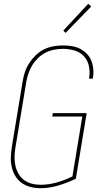

<svg xmlns="http://www.w3.org/2000/svg" viewBox="-20 -982 540 1010"><path d="M193 8Q166 8 140.5 1.5Q115 -5 94.5 -19.5Q74 -34 61 -55.5Q48 -77 42 -102.5Q36 -128 37 -154.5Q38 -181 42 -208L99 -553Q103 -578 111 -602.5Q119 -627 133.5 -649.5Q148 -672 167.5 -691Q187 -710 211 -722Q235 -734 260.5 -738.5Q286 -743 310 -743Q334 -743 357 -739.5Q380 -736 400 -726Q420 -716 435.5 -700.5Q451 -685 459.5 -664.5Q468 -644 470.5 -620.5Q473 -597 469 -573Q469 -572 468.5 -571Q468 -570 468 -568H448Q449 -569 449 -570.5Q449 -572 449 -573Q454 -605 447.5 -635Q441 -665 421 -686.5Q401 -708 371.5 -716.5Q342 -725 310 -725Q288 -725 264.5 -720.5Q241 -716 219.5 -705Q198 -694 180 -676.5Q162 -659 149.5 -638.5Q137 -618 129.5 -595.5Q122 -573 118 -550L61 -205Q57 -181 56.5 -157Q56 -133 61 -110.5Q66 -88 77 -68.5Q88 -49 106 -35.5Q124 -22 146.5 -16Q169 -10 194 -10Q235 -10 278 -22Q321 -34 361 -54L413 -369H255L258 -387H436L379 -42Q334 -20 286.5 -6Q239 8 193 8ZM325 -809 313 -821 444 -962 460 -948Z"/></svg>

Font: Iosevka SS04 Thin Oblique
Style: Regular
Weight: 100
Italic angle: -9°
Monospace: yes
Designer: Belleve Invis
Foundry: Belleve Invis
Version: Version 19.0.0; ttfautohint (v1.8.4)